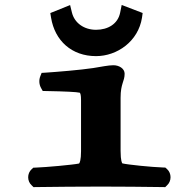

<svg xmlns="http://www.w3.org/2000/svg" viewBox="-20 -758 780 780"><path d="M264.8 -737.4 184.4 -705 187.5 -685.9C202.8 -592.8 271 -530 370.2 -530C455.6 -530 541.8 -589.6 556.9 -686.5L559.5 -705.2L474.4 -737.9L468 -706.2C458.8 -660.9 418.8 -637 370.2 -637C321.2 -637 282.5 -664.8 272.2 -707.1ZM469.9 -360.6C469.9 -419.5 486.3 -426.6 486.3 -458.5C486.3 -479.6 463.8 -493 440.6 -493C419.7 -493 389.4 -486.3 358.2 -481.5C307.2 -473.7 208.4 -465.7 165.6 -462.9L149.1 -461.9L143.6 -447.9C137.6 -432.5 138.7 -415.1 146.8 -400.5L153.6 -388.4L168.6 -388.1C246.8 -386.7 291.7 -384.4 304.3 -381.3C306.8 -378 309.2 -372 309.2 -351.1V-143.8C309.2 -108.2 303.9 -96.3 301.3 -93.7C274.9 -88.3 166.7 -78.6 125.1 -77.1L115.4 -76.8L108.5 -70.5C89.8 -53.7 89.8 -22.1 108.5 -5.3L116.1 2.2L126.8 2C168.1 1 338.9 0 391.3 0C440.2 0 598.2 1 640.6 2L651.3 2.2L658.8 -5.3C677.5 -22.2 677.5 -54 658.8 -70.9L651.9 -77.2L642.1 -77.6C595.8 -79.1 498.3 -89 477 -94.3C476.2 -94.9 469.9 -103.7 469.9 -144.7Z"/></svg>

Font: Linux Libertine Mono O 
Style: Mono Bold
Weight: 400
Designer: Philipp H. Poll
Foundry: Philipp H. Poll
Version: Version 5.1.7